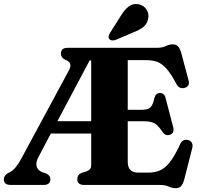

<svg xmlns="http://www.w3.org/2000/svg" viewBox="-22 -944 1027 980"><path d="M443.5 -101.5V-262.5H237.5L175 -144Q159 -114 165 -94Q171 -74 193 -65.5L212.5 -59Q223 -54 229 -47.2Q235 -40.5 235 -29.5Q235 0 200.5 0H32Q-2.5 0 -2.5 -29.5Q-2.5 -46 17 -59.5L30 -66Q57 -80 86 -133L328.5 -582.5Q341 -605 336.5 -617.8Q332 -630.5 313.5 -638Q289 -648 289 -670.5Q289 -700 324 -700H778Q807 -700 824 -708.8Q841 -717.5 859 -717.5Q878 -717.5 887.2 -707Q896.5 -696.5 903.5 -672.5L941 -531.5Q945 -517.5 938.5 -507.8Q932 -498 919 -495Q907 -492 896 -496.8Q885 -501.5 877.5 -517Q850 -569 826.5 -594.8Q803 -620.5 779.2 -628.8Q755.5 -637 725.5 -637H630V-383.5H702Q734 -383.5 746.8 -397Q759.5 -410.5 766.5 -445Q773 -469 794 -469Q817 -469.5 823 -444L862 -295Q869.5 -264 845 -256Q823 -248.5 808 -270Q786 -303 767.8 -314Q749.5 -325 713 -325H630V-119Q630 -63 682.5 -63H736Q768 -63 793.8 -73.8Q819.5 -84.5 844.2 -115.5Q869 -146.5 897.5 -207.5Q909 -235 937 -229.5Q951 -226.5 957.2 -215.2Q963.5 -204 959 -187L918.5 -28.5Q912 -5 902.5 5.8Q893 16.5 874 16.5Q856.5 16.5 839 8.2Q821.5 0 792.5 0H407.5Q372.5 0 372.5 -29.5Q372.5 -52.5 395 -62L418.5 -69Q430.5 -73 437 -80.2Q443.5 -87.5 443.5 -101.5ZM435.5 -635.5 271 -325.5H443.5V-635.5ZM593.5 -861.5Q612.5 -893.5 634.8 -910.8Q657 -928 686.5 -922Q713.5 -916 726.5 -894.2Q739.5 -872.5 734.5 -850Q730 -823.5 711 -807.5Q692 -791.5 660 -779.5L567.5 -740Q559 -737 550 -737.8Q541 -738.5 536 -745Q530.5 -751.5 532.5 -759.5Q534.5 -767.5 539.5 -776Z"/></svg>

Font: Fraunces 72pt S050
Style: Bold
Weight: 700
Version: Version 1.000; ttfautohint (v1.8.3)